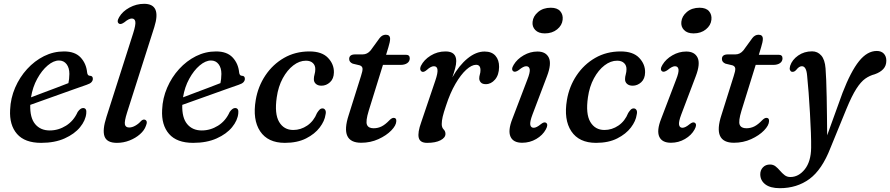

<svg xmlns="http://www.w3.org/2000/svg" viewBox="-20 -738 4664 1006"><path d="M432 -144Q428.5 -107 399.5 -71.5Q370.5 -36 318.8 -12.8Q267 10.5 195.5 10.5Q110 10.5 69.2 -36.2Q28.5 -83 33 -163Q35.5 -223.5 59.2 -278.5Q83 -333.5 122 -376.2Q161 -419 210.5 -443.8Q260 -468.5 315.5 -468.5Q373 -468.5 402.5 -436.8Q432 -405 436.5 -358.5Q438.5 -341.5 450.5 -341Q466.5 -341 466.5 -325Q466.5 -315.5 459.2 -307.5Q452 -299.5 433.5 -293.5Q407 -284.5 368.8 -270.8Q330.5 -257 288.2 -242Q246 -227 206.5 -212.8Q167 -198.5 138.5 -188.5Q136.5 -121 164.2 -87.8Q192 -54.5 240.5 -54.5Q286 -54.5 326 -79.5Q366 -104.5 387 -151.5Q401.5 -172 415.5 -172Q435.5 -171.5 432 -144ZM289 -421Q260.5 -421 229.8 -395Q199 -369 175 -325.2Q151 -281.5 142.5 -228Q170 -238.5 205.2 -251.8Q240.5 -265 275.5 -278.2Q310.5 -291.5 338.5 -302.5Q343 -322 343.5 -351Q343.5 -382.5 328.8 -401.8Q314 -421 289 -421Z M788.5 -596 646 -149Q631 -101.5 634.5 -85.8Q638 -70 657 -70Q672.5 -70 689.5 -79.8Q706.5 -89.5 719.5 -104.5Q730.5 -114.5 740 -110.5Q755.5 -104 744.5 -78.5Q736.5 -55 713.5 -34.8Q690.5 -14.5 658.8 -2Q627 10.5 592.5 10.5Q540 10.5 527.8 -23Q515.5 -56.5 538 -126L677.5 -563Q692 -608.5 689 -624.8Q686 -641 670.5 -641Q655.5 -641 632 -621.5Q614 -608.5 604.5 -613.5Q589 -622.5 604.5 -648.5Q622 -678.5 658.2 -698.2Q694.5 -718 735 -718Q827 -718 788.5 -596Z M1228.5 -144Q1225 -107 1196 -71.5Q1167 -36 1115.2 -12.8Q1063.5 10.5 992 10.5Q906.5 10.5 865.8 -36.2Q825 -83 829.5 -163Q832 -223.5 855.8 -278.5Q879.5 -333.5 918.5 -376.2Q957.5 -419 1007 -443.8Q1056.5 -468.5 1112 -468.5Q1169.5 -468.5 1199 -436.8Q1228.5 -405 1233 -358.5Q1235 -341.5 1247 -341Q1263 -341 1263 -325Q1263 -315.5 1255.8 -307.5Q1248.5 -299.5 1230 -293.5Q1203.5 -284.5 1165.2 -270.8Q1127 -257 1084.8 -242Q1042.5 -227 1003 -212.8Q963.5 -198.5 935 -188.5Q933 -121 960.8 -87.8Q988.5 -54.5 1037 -54.5Q1082.5 -54.5 1122.5 -79.5Q1162.5 -104.5 1183.5 -151.5Q1198 -172 1212 -172Q1232 -171.5 1228.5 -144ZM1085.5 -421Q1057 -421 1026.2 -395Q995.5 -369 971.5 -325.2Q947.5 -281.5 939 -228Q966.5 -238.5 1001.8 -251.8Q1037 -265 1072 -278.2Q1107 -291.5 1135 -302.5Q1139.5 -322 1140 -351Q1140 -382.5 1125.2 -401.8Q1110.5 -421 1085.5 -421Z M1583 -420Q1549 -420 1517 -395.5Q1485 -371 1461.5 -327.8Q1438 -284.5 1430 -228Q1417.5 -141.5 1442.5 -99.2Q1467.5 -57 1516.5 -57Q1556 -57 1590 -80.2Q1624 -103.5 1641 -146Q1648 -157 1654.5 -163.5Q1661 -170 1670 -170Q1679 -170 1684.2 -161.5Q1689.5 -153 1685.5 -137Q1681 -104 1655.2 -70Q1629.5 -36 1583.8 -12.8Q1538 10.5 1472.5 10.5Q1383.5 10.5 1343 -50.2Q1302.5 -111 1320 -214.5Q1332 -285 1370.5 -342.8Q1409 -400.5 1468 -434.5Q1527 -468.5 1601.5 -468.5Q1666.5 -468.5 1698.5 -435Q1730.5 -401.5 1729.5 -358.5Q1729 -325.5 1709.2 -307.2Q1689.5 -289 1664.5 -289Q1645.5 -289 1634.8 -298.8Q1624 -308.5 1624.5 -324Q1624.5 -335.5 1628.2 -348.5Q1632 -361.5 1632 -375Q1632.5 -395 1619.5 -407.5Q1606.5 -420 1583 -420Z M1865.5 -395.5 1828 -404.5Q1809.5 -412.5 1809.5 -429Q1809.5 -453 1841.5 -453H1880.5Q1904.5 -453 1922 -474L1969 -538.5Q1982.5 -556 2001.5 -556Q2024 -556 2024 -534Q2024 -519.5 2015 -490.5L2003 -451H2106.5Q2127 -451 2127 -432.5Q2127 -416.5 2113.8 -407.2Q2100.5 -398 2078.5 -398H1986.5L1912 -158Q1895 -102.5 1902.8 -84.2Q1910.5 -66 1937.5 -66Q1960.5 -66 1979.8 -75.8Q1999 -85.5 2020.5 -108Q2033 -120.5 2042.5 -120.5Q2057.5 -120.5 2056.5 -103.5Q2056 -81 2030.2 -54.5Q2004.5 -28 1962.8 -9Q1921 10 1872.5 10Q1759.5 10 1807 -135L1871.5 -340Q1880.5 -367 1879.5 -378.8Q1878.5 -390.5 1865.5 -395.5Z M2192 -362Q2185 -364.5 2182.5 -372.5Q2180 -380.5 2185.5 -393Q2201 -424.5 2236.2 -446.5Q2271.5 -468.5 2314.5 -468.5Q2370.5 -468.5 2370.5 -418Q2370.5 -401 2364.5 -378.8Q2358.5 -356.5 2350 -332.5Q2385 -395 2429.5 -431.5Q2474 -468 2519 -468Q2556.5 -468 2576 -445.8Q2595.5 -423.5 2595 -387Q2594.5 -345.5 2573.8 -321.2Q2553 -297 2525.5 -297Q2507.5 -297 2499.2 -306.2Q2491 -315.5 2491 -327Q2491 -337.5 2494.2 -347.8Q2497.5 -358 2497.5 -370.5Q2497.5 -398.5 2474.5 -398.5Q2451.5 -398.5 2423 -372.8Q2394.5 -347 2366.5 -299Q2338.5 -251 2317 -184.5Q2304.5 -148 2299.5 -126.5Q2294.5 -105 2294.5 -88Q2294.5 -70 2304.2 -60.2Q2314 -50.5 2314 -36.5Q2314 -16.5 2288 -3Q2262 10.5 2218 10.5Q2180.5 10.5 2174 -16.5Q2167.5 -43.5 2187 -97.5L2261 -316Q2274.5 -355.5 2272.2 -373.2Q2270 -391 2253.5 -391Q2238 -391 2217.5 -372.5Q2201.5 -358.5 2192 -362Z M2834.5 -563Q2801.5 -563 2784.5 -580.8Q2767.5 -598.5 2770.5 -624Q2773.5 -653.5 2799.8 -675.5Q2826 -697.5 2866 -697.5Q2899.5 -697.5 2915.2 -679.5Q2931 -661.5 2928 -634.5Q2925 -605 2899 -584Q2873 -563 2834.5 -563ZM2770 -138Q2755.5 -99.5 2758.5 -84Q2761.5 -68.5 2776.5 -68.5Q2791 -68.5 2814 -87.5Q2831 -101 2840.5 -95Q2854.5 -86.5 2840 -60Q2823.5 -29.5 2789.8 -9.8Q2756 10 2716 10Q2669 10 2654.8 -22Q2640.5 -54 2664.5 -115L2742.5 -319.5Q2758.5 -359.5 2755.5 -375.2Q2752.5 -391 2737 -391Q2722.5 -391 2699 -371.5Q2681 -358.5 2671 -363.5Q2655.5 -372.5 2671.5 -398.5Q2689.5 -428.5 2723.8 -448.2Q2758 -468 2796 -468Q2840 -468 2855.5 -436Q2871 -404 2846 -338.5Z M3213.5 -420Q3179.5 -420 3147.5 -395.5Q3115.5 -371 3092 -327.8Q3068.5 -284.5 3060.5 -228Q3048 -141.5 3073 -99.2Q3098 -57 3147 -57Q3186.5 -57 3220.5 -80.2Q3254.5 -103.5 3271.5 -146Q3278.5 -157 3285 -163.5Q3291.5 -170 3300.5 -170Q3309.5 -170 3314.8 -161.5Q3320 -153 3316 -137Q3311.5 -104 3285.8 -70Q3260 -36 3214.2 -12.8Q3168.5 10.5 3103 10.5Q3014 10.5 2973.5 -50.2Q2933 -111 2950.5 -214.5Q2962.5 -285 3001 -342.8Q3039.5 -400.5 3098.5 -434.5Q3157.5 -468.5 3232 -468.5Q3297 -468.5 3329 -435Q3361 -401.5 3360 -358.5Q3359.5 -325.5 3339.8 -307.2Q3320 -289 3295 -289Q3276 -289 3265.2 -298.8Q3254.5 -308.5 3255 -324Q3255 -335.5 3258.8 -348.5Q3262.5 -361.5 3262.5 -375Q3263 -395 3250 -407.5Q3237 -420 3213.5 -420Z M3614 -563Q3581 -563 3564 -580.8Q3547 -598.5 3550 -624Q3553 -653.5 3579.2 -675.5Q3605.5 -697.5 3645.5 -697.5Q3679 -697.5 3694.8 -679.5Q3710.5 -661.5 3707.5 -634.5Q3704.5 -605 3678.5 -584Q3652.5 -563 3614 -563ZM3549.5 -138Q3535 -99.5 3538 -84Q3541 -68.5 3556 -68.5Q3570.5 -68.5 3593.5 -87.5Q3610.5 -101 3620 -95Q3634 -86.5 3619.5 -60Q3603 -29.5 3569.2 -9.8Q3535.5 10 3495.5 10Q3448.5 10 3434.2 -22Q3420 -54 3444 -115L3522 -319.5Q3538 -359.5 3535 -375.2Q3532 -391 3516.5 -391Q3502 -391 3478.5 -371.5Q3460.5 -358.5 3450.5 -363.5Q3435 -372.5 3451 -398.5Q3469 -428.5 3503.2 -448.2Q3537.5 -468 3575.5 -468Q3619.5 -468 3635 -436Q3650.5 -404 3625.5 -338.5Z M3818.5 -395.5 3781 -404.5Q3762.5 -412.5 3762.5 -429Q3762.5 -453 3794.5 -453H3833.5Q3857.5 -453 3875 -474L3922 -538.5Q3935.5 -556 3954.5 -556Q3977 -556 3977 -534Q3977 -519.5 3968 -490.5L3956 -451H4059.5Q4080 -451 4080 -432.5Q4080 -416.5 4066.8 -407.2Q4053.5 -398 4031.5 -398H3939.5L3865 -158Q3848 -102.5 3855.8 -84.2Q3863.5 -66 3890.5 -66Q3913.5 -66 3932.8 -75.8Q3952 -85.5 3973.5 -108Q3986 -120.5 3995.5 -120.5Q4010.5 -120.5 4009.5 -103.5Q4009 -81 3983.2 -54.5Q3957.5 -28 3915.8 -9Q3874 10 3825.5 10Q3712.5 10 3760 -135L3824.5 -340Q3833.5 -367 3832.5 -378.8Q3831.5 -390.5 3818.5 -395.5Z M4394.5 -251.5Q4438 -364 4481 -417.5Q4524 -471 4574 -471Q4597.5 -471 4610.8 -457Q4624 -443 4624 -420Q4624 -393.5 4608 -376.2Q4592 -359 4563.5 -349Q4536.5 -342 4513.5 -325.8Q4490.5 -309.5 4467 -273Q4443.5 -236.5 4415 -167.5L4331.5 36.5Q4287 151.5 4221.2 199.8Q4155.5 248 4066 248Q4016 248 3989.8 227.8Q3963.5 207.5 3963.5 175Q3963.5 153.5 3977.5 138.8Q3991.5 124 4014.5 124Q4031.5 124 4043.8 133.8Q4056 143.5 4067 156.5Q4078 169.5 4090.8 179.5Q4103.5 189.5 4121 189.5Q4164.5 189.5 4196.8 149Q4229 108.5 4230 36.5Q4230.5 5.5 4228.8 -43Q4227 -91.5 4223.8 -146.5Q4220.5 -201.5 4216.8 -253.2Q4213 -305 4209 -341.5Q4205 -391 4181.5 -391Q4167 -391 4153 -373Q4141.5 -359 4128.5 -362Q4122 -364 4119 -371.5Q4116 -379 4120 -393Q4130.5 -425 4162 -447Q4193.5 -469 4235 -469Q4264 -469 4283 -447.2Q4302 -425.5 4305.5 -380Q4307.5 -357.5 4309 -317.8Q4310.5 -278 4311.5 -229Q4312.5 -180 4313 -128Q4313.5 -76 4314 -29Z"/></svg>

Font: Fraunces 9pt S050
Style: Italic
Weight: 400
Italic angle: -16°
Version: Version 1.000; ttfautohint (v1.8.3)